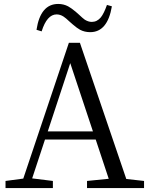

<svg xmlns="http://www.w3.org/2000/svg" viewBox="-20 -953 759 973"><path d="M8 0V-36L98 -48L329 -736H385L620 -46L710 -36V0H421V-36L531 -47L465 -246H208L143 -49L248 -36V0ZM222 -287H451L336 -633ZM437 -790Q409 -790 386 -802Q371 -810 349 -829Q344 -834 333 -843Q313 -862 302 -869Q285 -880 267 -880Q218 -880 191 -794L165 -802Q185 -933 275 -933Q302 -933 325 -921Q340 -913 363 -894Q369 -889 380 -879Q400 -860 410 -853Q428 -842 445 -842Q472 -842 491 -865Q507 -885 522 -928L547 -921Q525 -790 437 -790Z"/></svg>

Font: Cactus Classical Serif
Style: Regular
Weight: 400
Designer: Henry Chan (via Glyphwiki)、田海東、宇文滿月
Foundry: Moonlit Owen
Version: Version 1.000